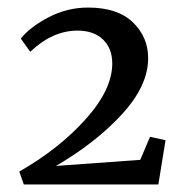

<svg xmlns="http://www.w3.org/2000/svg" viewBox="-20 -488 483 508"><path d="M43 0 31 -34Q136 -94 206.5 -172.5Q277 -251 277 -320Q277 -360 252.5 -383.5Q228 -407 185 -407Q119 -407 60 -351L35 -386Q60 -417 109 -442.5Q158 -468 213 -468Q291 -468 331.5 -429Q372 -390 372 -334Q372 -261 302.5 -185.5Q233 -110 128 -49L351 -65L377 -126L418 -117L399 0Z"/></svg>

Font: Aikya Medium
Style: Regular
Weight: 500
Designer: Neelakash Kshetrimayum (Latin subset based on Merriweather by Eben Sorkin)
Foundry: Brand New Type
Version: Version 1.00 b005